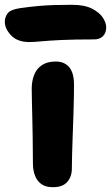

<svg xmlns="http://www.w3.org/2000/svg" viewBox="-67 -769 462 799"><path d="M153 10Q123 10 105 -3Q87 -16 78.5 -38.5Q70 -61 70 -89Q70 -154 69 -198.5Q68 -243 67.5 -276Q67 -309 66 -338Q65 -367 65 -400Q65 -431 75 -457Q85 -483 107.5 -498Q130 -513 165 -513Q200 -513 220 -490.5Q240 -468 241 -421Q241 -401 240.5 -366Q240 -331 238.5 -288.5Q237 -246 235.5 -203.5Q234 -161 233 -125Q232 -89 232 -67Q232 -34 213 -12Q194 10 153 10ZM55 -594Q6 -594 -20.5 -621.5Q-47 -649 -47 -679Q-47 -697 -35.5 -713Q-24 -729 16 -735Q58 -741 91.5 -744Q125 -747 159 -748Q193 -749 232 -749Q285 -749 316 -733Q347 -717 361 -695.5Q375 -674 375 -655Q375 -632 361.5 -618.5Q348 -605 325 -605Q240 -605 188 -602.5Q136 -600 105 -597Q74 -594 55 -594Z"/></svg>

Font: Shantell Sans
Style: Bold
Weight: 700
Designer: Stephen Nixon, Anya Danilova, Shantell Martin
Foundry: Arrow Type
Version: Version 1.011;[c5ecc13dd]